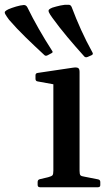

<svg xmlns="http://www.w3.org/2000/svg" viewBox="-108 -786 467 806"><path d="M92 -554Q83 -549 77 -556Q37 -593 -0.5 -629.5Q-38 -666 -70 -703Q-81 -718 -85.5 -726Q-90 -734 -86.5 -738Q-83 -742 -73 -747Q-59 -753 -40.5 -758.5Q-22 -764 -8 -765Q2 -765 7 -755Q29 -710 55 -664.5Q81 -619 110 -574Q117 -566 107 -562ZM260 -547Q250 -543 245 -550Q208 -591 174.5 -631Q141 -671 112 -711Q101 -726 97.5 -734Q94 -742 98 -746Q102 -750 112 -754Q128 -759 146 -763Q164 -767 180 -766Q189 -766 193 -756Q211 -708 232.5 -660.5Q254 -613 280 -566Q285 -558 276 -554ZM116 0V-316H226V0ZM60 0Q50 0 50 -10V-22Q50 -32 60 -34L94 -42Q109 -46 112.5 -50.5Q116 -55 116 -70V-180H226V-69Q226 -55 229.5 -50.5Q233 -46 248 -44L304 -33Q313 -31 313 -22V-9Q313 0 303 0ZM116 -316V-463L134 -429L51 -444Q41 -445 41 -455V-470Q41 -479 51 -480L199 -502Q214 -504 220 -500.5Q226 -497 226 -484V-316Z"/></svg>

Font: Hahmlet Medium
Style: Regular
Weight: 500
Version: Version 1.002